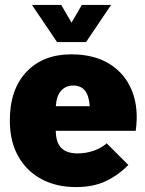

<svg xmlns="http://www.w3.org/2000/svg" viewBox="-20 -741 590 781"><path d="M289 20Q209 20 148.5 -12.5Q88 -45 54 -105.5Q20 -166 20 -251Q20 -377 87.5 -448.5Q155 -520 270 -520Q364 -520 427 -480Q490 -440 517.5 -370Q545 -300 532 -209H207Q207 -163 228.5 -140Q250 -117 296 -117Q330 -117 361.5 -128Q393 -139 414 -158L502 -70Q461 -28 410 -4Q359 20 289 20ZM207 -309H345Q342 -352 325.5 -372.5Q309 -393 278 -393Q248 -393 229 -372.5Q210 -352 207 -309ZM110 -721H229L271 -649L313 -721H432L330 -570H212Z"/></svg>

Font: Moderustic ExtraBold
Style: Regular
Weight: 800
Designer: Tural Alisoy
Foundry: TAFT Foundry
Version: Version 2.120